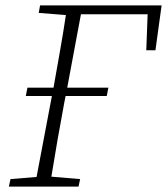

<svg xmlns="http://www.w3.org/2000/svg" viewBox="-20 -694 621 714"><path d="M124 -646 129 -674H581L558 -507H524L529 -641H281L230 -368H383L377 -337H224L219 -312Q206 -243 194 -174Q182 -105 171 -37L278 -28L272 0H13L19 -28L116 -36L173 -337H76L82 -368H179Q191 -436 203 -503.5Q215 -571 225 -638Z"/></svg>

Font: Source Serif Pro Light
Style: Italic
Weight: 300
Italic angle: -12°
Designer: Frank Grießhammer
Foundry: Adobe Systems Incorporated
Version: Version 3.001;hotconv 1.0.111;makeotfexe 2.5.65597